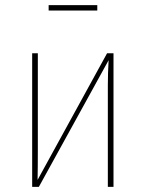

<svg xmlns="http://www.w3.org/2000/svg" viewBox="-20 -726 567 746"><path d="M421 0H399V-394Q399 -441 402 -492L131 0H105V-519H127V-146Q127 -73 126 -27L396 -519H421ZM358 -685H169V-706H358Z"/></svg>

Font: Fira Sans Condensed Thin
Style: Regular
Weight: 250
Width: 3
Designer: Carrois Corporate & Edenspiekermann AG
Foundry: Carrois Corporate GbR & Edenspiekermann AG
Version: Version 4.203